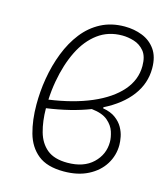

<svg xmlns="http://www.w3.org/2000/svg" viewBox="-112 -830 809 926"><g transform="rotate(15 293.0 -366.5)"><path d="M397.5 -338.9V-333.5Q437 -326.7 460.9 -308.8Q484.9 -291 497.6 -268.3Q510.3 -245.6 514.6 -222.9Q519 -200.2 519 -182.6Q519 -130.4 491.7 -86.4Q464.4 -42.5 413.3 -16.4Q362.3 9.8 291.5 9.8Q208.5 9.8 162.8 -27.1Q117.2 -64 99.6 -127.2Q82 -190.4 82 -269Q82 -299.8 84.5 -332Q86.9 -364.3 92.8 -398.9Q104.5 -468.8 128.7 -530.5Q152.8 -592.3 189.9 -639.9Q227.1 -687.5 278.8 -714.6Q330.6 -741.7 397 -741.7Q444.3 -741.7 485.1 -725.6Q525.9 -709.5 551 -674.1Q576.2 -638.7 576.2 -580.6Q576.2 -505.4 530 -443.8Q483.9 -382.3 397.5 -338.9ZM131.8 -305.7Q253.4 -322.8 342.3 -361.1Q431.2 -399.4 479.5 -454.8Q527.8 -510.3 527.8 -579.6Q527.8 -627.9 506.8 -653.1Q485.8 -678.2 455.6 -687.5Q425.3 -696.8 396.5 -696.8Q327.1 -696.8 275.6 -658.7Q224.1 -620.6 190.9 -553.5Q157.7 -486.3 142.1 -398.9Q133.8 -353 131.8 -305.7ZM345.7 -315.9Q252.9 -279.8 130.9 -262.7Q131.3 -197.8 145.8 -146.2Q160.2 -94.7 196.3 -64.9Q232.4 -35.2 297.9 -35.2Q379.4 -35.2 425.3 -78.9Q471.2 -122.6 471.2 -185.1Q471.2 -207.5 462.2 -235.8Q453.1 -264.2 426.3 -287.1Q399.4 -310.1 345.7 -315.9Z"/></g></svg>

Font: Cascadia Mono PL ExtraLight
Style: Italic
Weight: 200
Italic angle: -10°
Monospace: yes
Designer: Aaron Bell
Foundry: Saja Typeworks
Version: Version 2404.023; ttfautohint (v1.8.4)